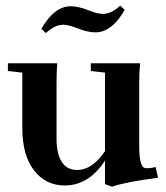

<svg xmlns="http://www.w3.org/2000/svg" viewBox="-20 -666 606 701"><path d="M328.6 -547.9Q299.8 -547.9 263.2 -562.5Q229.5 -575.7 210.9 -575.7Q180.2 -575.7 147.5 -545.4L130.9 -560.5Q178.2 -643.1 237.8 -643.1Q266.6 -643.1 303.2 -628.4Q335.4 -615.2 356 -615.2Q386.7 -615.2 418.9 -645.5L435.5 -629.9Q388.2 -547.9 328.6 -547.9ZM216.8 11.2Q146.5 11.2 104 -44.2Q61.5 -99.6 61.5 -197.3V-400.9L8.8 -406.7V-435.1H189Q186.5 -400.9 186.5 -370.1V-160.6Q186.5 -104 205.6 -74.7Q224.6 -45.4 261.2 -45.4Q317.4 -45.4 363.3 -114.3V-400.9L311.5 -406.7V-435.1H491.7Q488.3 -403.3 488.3 -370.1V-129.4Q488.3 -97.7 492.4 -79.6Q496.6 -61.5 502 -56.6Q507.3 -51.8 515.6 -51.8Q533.7 -51.8 547.9 -56.6L557.1 -17.1Q437.5 -1.5 389.2 15.6L363.3 6.3V-80.1Q335.4 -35.6 297.9 -12.2Q260.3 11.2 216.8 11.2Z"/></svg>

Font: Elstob
Style: Bold
Weight: 700
Designer: Peter S. Baker
Version: Version 1.015